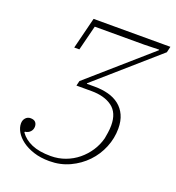

<svg xmlns="http://www.w3.org/2000/svg" viewBox="-130 -801 838 916"><g transform="rotate(20 289.5 -343.0)"><path d="M222 12Q177 12 142 0.5Q107 -11 83 -29Q59 -47 46.5 -68.5Q34 -90 34 -111Q34 -128 44 -139Q54 -150 69 -150Q86 -150 94 -141.5Q102 -133 102 -119Q102 -104 92 -93Q82 -82 65 -80L64 -76Q85 -46 123 -29.5Q161 -13 220 -13Q259 -13 294 -26Q329 -39 357 -62Q385 -85 405 -115.5Q425 -146 434 -181Q436 -192 439 -211Q442 -230 442 -249Q442 -313 402.5 -342Q363 -371 297 -371H221L227 -396L533 -664V-667L458 -665H207L175 -538H149L189 -698H579L572 -668L265 -399V-396H304Q342 -396 374 -387.5Q406 -379 429.5 -360.5Q453 -342 466 -313.5Q479 -285 479 -246Q479 -197 460 -150.5Q441 -104 406.5 -68Q372 -32 325 -10Q278 12 222 12Z"/></g></svg>

Font: IBM Plex Serif ExtLt
Style: Italic
Weight: 200
Italic angle: -14°
Designer: Mike Abbink, Paul van der Laan, Pieter van Rosmalen
Foundry: Bold Monday
Version: Version 3.001